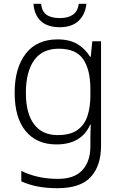

<svg xmlns="http://www.w3.org/2000/svg" viewBox="-20 -749 639 1009"><path d="M283 -542Q345 -542 386.5 -517.5Q428 -493 453 -451H457L465 -532H511V17Q511 122 457 181Q403 240 282 240Q222 240 175.5 230.5Q129 221 92 204V149Q129 168 178 179.5Q227 191 284 191Q371 191 413 145Q455 99 455 20V-11Q455 -32 455.5 -53.5Q456 -75 457 -94H454Q408 10 276 10Q173 10 115 -60Q57 -130 57 -262Q57 -391 115 -466.5Q173 -542 283 -542ZM289 -493Q202 -493 159 -432Q116 -371 116 -261Q116 -153 159 -96Q202 -39 283 -39Q349 -39 386.5 -65.5Q424 -92 439.5 -139Q455 -186 455 -246V-281Q455 -382 417.5 -437.5Q380 -493 289 -493ZM434 -729Q428 -672 392.5 -639Q357 -606 294 -606Q229 -606 194.5 -638.5Q160 -671 156 -729H196Q200 -689 224.5 -671.5Q249 -654 295 -654Q338 -654 363.5 -672Q389 -690 394 -729Z"/></svg>

Font: RS Noto Sans Light
Style: Regular
Weight: 300
Designer: Monotype Design Team
Foundry: Monotype Imaging Inc.
Version: Version 3.10